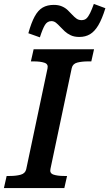

<svg xmlns="http://www.w3.org/2000/svg" viewBox="-44 -962 559 982"><path d="M90 -96 199 -612Q204 -634 183.5 -641Q163 -648 129 -648H114L128 -710H437L423 -648H407Q375 -648 351.5 -642Q328 -636 323 -614L214 -98Q209 -76 229.5 -69Q250 -62 284 -62H299L285 0H-24L-10 -62H6Q39 -62 62 -68.5Q85 -75 90 -96ZM362 -773Q336 -773 318 -781.5Q300 -790 287 -802Q274 -814 263.5 -825.5Q253 -837 242.5 -845.5Q232 -854 219 -854Q198 -854 186 -834.5Q174 -815 160 -771L101 -792Q116 -846 133.5 -878Q151 -910 174.5 -923.5Q198 -937 231 -937Q255 -937 272.5 -929.5Q290 -922 302.5 -910Q315 -898 325.5 -886.5Q336 -875 347 -867Q358 -859 373 -859Q389 -859 398.5 -868Q408 -877 417 -895.5Q426 -914 436 -942L495 -920Q478 -865 459 -833Q440 -801 416.5 -787Q393 -773 362 -773Z"/></svg>

Font: Roboto Serif 20pt Medium
Style: Italic
Weight: 500
Italic angle: -10°
Version: Version 1.008